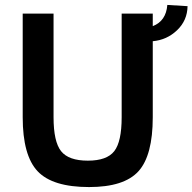

<svg xmlns="http://www.w3.org/2000/svg" viewBox="-20 -745 780 778"><path d="M740 -720Q739 -662 697.5 -622.5Q656 -583 599 -578V-270Q599 -115 541 -51Q483 13 341 13Q193 13 132.5 -51Q72 -115 72 -270V-690H197V-270Q197 -171 227.5 -132.5Q258 -94 336 -94Q413 -94 443 -132.5Q473 -171 473 -270V-690H599V-639Q653 -660 658 -725Z"/></svg>

Font: Exo 2 Semi Bold
Style: Regular
Weight: 600
Designer: Natanael Gama
Version: Version 1.001;PS 001.001;hotconv 1.0.88;makeotf.lib2.5.64775